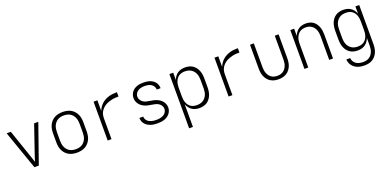

<svg xmlns="http://www.w3.org/2000/svg" viewBox="-7 -1391 4964 2462"><g transform="rotate(-20 2475.0 -160.0)"><path d="M245 0 59 -530H116L237 -177Q247 -148 256.5 -119Q266 -90 275 -62Q284 -90 293.5 -119Q303 -148 313 -177L434 -530H491L305 0Z M825 12Q797 12 768.5 6.5Q740 1 715 -12.5Q690 -26 670.5 -47.5Q651 -69 639 -94.5Q627 -120 622.5 -148.5Q618 -177 618 -205V-325Q618 -353 622.5 -381.5Q627 -410 639 -435.5Q651 -461 670.5 -482.5Q690 -504 715 -517.5Q740 -531 768.5 -536.5Q797 -542 825 -542Q853 -542 881.5 -536.5Q910 -531 935 -517.5Q960 -504 979.5 -482.5Q999 -461 1011 -435.5Q1023 -410 1027.5 -381.5Q1032 -353 1032 -325V-205Q1032 -177 1027.5 -148.5Q1023 -120 1011 -94.5Q999 -69 979.5 -47.5Q960 -26 935 -12.5Q910 1 881.5 6.5Q853 12 825 12ZM825 -35Q847 -35 868.5 -39.5Q890 -44 908.5 -55Q927 -66 941.5 -83Q956 -100 964.5 -120Q973 -140 976.5 -161.5Q980 -183 980 -205V-325Q980 -347 976.5 -368.5Q973 -390 964.5 -410Q956 -430 941.5 -447Q927 -464 908.5 -475Q890 -486 868.5 -490.5Q847 -495 825 -495Q803 -495 781.5 -490.5Q760 -486 741.5 -475Q723 -464 708.5 -447Q694 -430 685.5 -410Q677 -390 673.5 -368.5Q670 -347 670 -325V-205Q670 -183 673.5 -161.5Q677 -140 685.5 -120Q694 -100 708.5 -83Q723 -66 741.5 -55Q760 -44 781.5 -39.5Q803 -35 825 -35Z M1245 0V-530H1297V-385Q1307 -411 1323 -434.5Q1339 -458 1360 -476.5Q1381 -495 1406 -508Q1431 -521 1458 -529Q1485 -537 1512.5 -539.5Q1540 -542 1568 -542L1569 -483Q1545 -483 1521 -481.5Q1497 -480 1473.5 -474.5Q1450 -469 1427.5 -461Q1405 -453 1384.5 -440.5Q1364 -428 1347 -411Q1330 -394 1318 -373Q1306 -352 1301.5 -328.5Q1297 -305 1297 -281V0Z M1923 12Q1900 12 1877.5 9.5Q1855 7 1833 0Q1811 -7 1791.5 -18.5Q1772 -30 1757 -47.5Q1742 -65 1734 -86.5Q1726 -108 1726 -131V-133H1778V-132Q1778 -116 1784.5 -100.5Q1791 -85 1802.5 -73.5Q1814 -62 1828.5 -54.5Q1843 -47 1858.5 -42.5Q1874 -38 1890.5 -36.5Q1907 -35 1923 -35Q1939 -35 1955.5 -36.5Q1972 -38 1987.5 -42.5Q2003 -47 2018 -55Q2033 -63 2044 -75Q2055 -87 2061.5 -102.5Q2068 -118 2068 -134Q2068 -157 2055.5 -177.5Q2043 -198 2023.5 -210.5Q2004 -223 1981.5 -228.5Q1959 -234 1936 -237.5Q1913 -241 1890.5 -245.5Q1868 -250 1846.5 -258.5Q1825 -267 1806 -280Q1787 -293 1772.5 -311Q1758 -329 1750 -351Q1742 -373 1742 -396Q1742 -419 1749 -440Q1756 -461 1769 -479Q1782 -497 1800.5 -509.5Q1819 -522 1840 -529.5Q1861 -537 1883 -539.5Q1905 -542 1927 -542Q1949 -542 1970.5 -539.5Q1992 -537 2013 -530Q2034 -523 2052.5 -511Q2071 -499 2084.5 -482Q2098 -465 2105 -444Q2112 -423 2112 -401V-399H2060V-400Q2060 -423 2047.5 -443Q2035 -463 2015.5 -475Q1996 -487 1973 -491Q1950 -495 1927 -495Q1904 -495 1881 -490.5Q1858 -486 1838 -473.5Q1818 -461 1806 -440.5Q1794 -420 1794 -397Q1794 -374 1806.5 -353.5Q1819 -333 1838 -320Q1857 -307 1879.5 -301.5Q1902 -296 1925 -292.5Q1948 -289 1970.5 -284.5Q1993 -280 2014.5 -271.5Q2036 -263 2055.5 -250Q2075 -237 2089.5 -219Q2104 -201 2112 -179Q2120 -157 2120 -134Q2120 -111 2112 -89Q2104 -67 2089.5 -49.5Q2075 -32 2055 -19.5Q2035 -7 2013.5 0Q1992 7 1969 9.5Q1946 12 1923 12Z M2280 210V-530H2332V-431Q2341 -455 2356.5 -477Q2372 -499 2394 -514Q2416 -529 2442 -535.5Q2468 -542 2494 -542Q2521 -542 2548 -536Q2575 -530 2598 -515Q2621 -500 2637.5 -478.5Q2654 -457 2664 -431.5Q2674 -406 2678 -379Q2682 -352 2682 -325V-205Q2682 -178 2678 -151Q2674 -124 2664 -98.5Q2654 -73 2637.5 -51.5Q2621 -30 2598 -15Q2575 0 2548 6Q2521 12 2494 12Q2468 12 2442 5.5Q2416 -1 2394 -16Q2372 -31 2356.5 -53Q2341 -75 2332 -99V210ZM2476 -35Q2498 -35 2519.5 -39.5Q2541 -44 2559.5 -55.5Q2578 -67 2592 -83.5Q2606 -100 2614.5 -120Q2623 -140 2626.5 -161.5Q2630 -183 2630 -205V-325Q2630 -347 2626.5 -368.5Q2623 -390 2614.5 -410Q2606 -430 2592 -446.5Q2578 -463 2559.5 -474.5Q2541 -486 2519.5 -490.5Q2498 -495 2476 -495Q2455 -495 2434 -490Q2413 -485 2395.5 -473.5Q2378 -462 2365.5 -445Q2353 -428 2345.5 -408Q2338 -388 2335 -367Q2332 -346 2332 -325V-205Q2332 -184 2335 -163Q2338 -142 2345.5 -122Q2353 -102 2365.5 -85Q2378 -68 2395.5 -56.5Q2413 -45 2434 -40Q2455 -35 2476 -35Z M2895 0V-530H2947V-385Q2957 -411 2973 -434.5Q2989 -458 3010 -476.5Q3031 -495 3056 -508Q3081 -521 3108 -529Q3135 -537 3162.5 -539.5Q3190 -542 3218 -542L3219 -483Q3195 -483 3171 -481.5Q3147 -480 3123.5 -474.5Q3100 -469 3077.5 -461Q3055 -453 3034.5 -440.5Q3014 -428 2997 -411Q2980 -394 2968 -373Q2956 -352 2951.5 -328.5Q2947 -305 2947 -281V0Z M3575 12Q3547 12 3520 6Q3493 0 3469 -14Q3445 -28 3427.5 -49.5Q3410 -71 3399 -96.5Q3388 -122 3384 -149.5Q3380 -177 3380 -205V-530H3432V-205Q3432 -184 3435 -163Q3438 -142 3445.5 -122.5Q3453 -103 3465.5 -86Q3478 -69 3495.5 -57Q3513 -45 3533.5 -40Q3554 -35 3575 -35Q3596 -35 3616.5 -40Q3637 -45 3654.5 -57Q3672 -69 3684.5 -86Q3697 -103 3704.5 -122.5Q3712 -142 3715 -163Q3718 -184 3718 -205V-530H3770V-205Q3770 -177 3766 -149.5Q3762 -122 3751 -96.5Q3740 -71 3722.5 -49.5Q3705 -28 3681 -14Q3657 0 3630 6Q3603 12 3575 12Z M3930 0V-530H3982V-431Q3991 -455 4006.5 -477Q4022 -499 4043.5 -514Q4065 -529 4091 -535.5Q4117 -542 4143 -542Q4169 -542 4195.5 -535.5Q4222 -529 4243.5 -513.5Q4265 -498 4280 -476Q4295 -454 4304 -429Q4313 -404 4316.5 -377.5Q4320 -351 4320 -325V0H4268V-325Q4268 -346 4265 -367Q4262 -388 4254.5 -407.5Q4247 -427 4234.5 -444Q4222 -461 4204.5 -473Q4187 -485 4166.5 -490Q4146 -495 4125 -495Q4104 -495 4083.5 -490Q4063 -485 4045.5 -473Q4028 -461 4015.5 -444Q4003 -427 3995.5 -407.5Q3988 -388 3985 -367Q3982 -346 3982 -325V0Z M4671 222Q4648 222 4625 219Q4602 216 4580.5 208Q4559 200 4540 186.5Q4521 173 4507 155Q4493 137 4485 115Q4477 93 4476 70H4528Q4530 94 4542.5 116Q4555 138 4576 151.5Q4597 165 4621.5 170Q4646 175 4671 175Q4692 175 4713 170Q4734 165 4752 153.5Q4770 142 4783 125Q4796 108 4804 88.5Q4812 69 4815 47.5Q4818 26 4818 5V-99Q4809 -75 4793.5 -53Q4778 -31 4756 -16Q4734 -1 4708 5.5Q4682 12 4656 12Q4629 12 4602 6Q4575 0 4552 -15Q4529 -30 4512.5 -51.5Q4496 -73 4486 -98.5Q4476 -124 4472 -151Q4468 -178 4468 -205V-325Q4468 -352 4472 -379Q4476 -406 4486 -431.5Q4496 -457 4512.5 -478.5Q4529 -500 4552 -515Q4575 -530 4602 -536Q4629 -542 4656 -542Q4682 -542 4708 -535.5Q4734 -529 4756 -514Q4778 -499 4793.5 -477Q4809 -455 4818 -431V-530H4870V5Q4870 33 4865.5 60.5Q4861 88 4850 114Q4839 140 4820.5 161.5Q4802 183 4778 197Q4754 211 4726.5 216.5Q4699 222 4671 222ZM4674 -35Q4695 -35 4716 -40Q4737 -45 4754.5 -56.5Q4772 -68 4784.5 -85Q4797 -102 4804.5 -122Q4812 -142 4815 -163Q4818 -184 4818 -205V-325Q4818 -346 4815 -367Q4812 -388 4804.5 -408Q4797 -428 4784.5 -445Q4772 -462 4754.5 -473.5Q4737 -485 4716 -490Q4695 -495 4674 -495Q4652 -495 4630.5 -490.5Q4609 -486 4590.5 -474.5Q4572 -463 4558 -446.5Q4544 -430 4535.5 -410Q4527 -390 4523.5 -368.5Q4520 -347 4520 -325V-205Q4520 -183 4523.5 -161.5Q4527 -140 4535.5 -120Q4544 -100 4558 -83.5Q4572 -67 4590.5 -55.5Q4609 -44 4630.5 -39.5Q4652 -35 4674 -35Z"/></g></svg>

Font: Lode Dark Term
Style: Regular
Weight: 400
Monospace: yes
Designer: Belleve Invis
Foundry: Belleve Invis
Version: Version 29.2.0